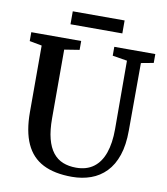

<svg xmlns="http://www.w3.org/2000/svg" viewBox="-96 -977 924 1065"><g transform="rotate(10 366.0 -444.5)"><path d="M381 8Q282.5 8 218 -25Q153.5 -58 121.8 -127.5Q90 -197 90 -306V-680L20.5 -693V-743H301.5V-693L217 -679.5V-293Q217 -225.5 229.2 -178.2Q241.5 -131 264.5 -101.8Q287.5 -72.5 320.5 -59.2Q353.5 -46 395 -46Q454 -46 493.2 -75Q532.5 -104 552 -159.5Q571.5 -215 571.5 -293.5L570.5 -679.5L488 -693V-743H719V-693L649 -680L648 -299.5Q648 -218 628.2 -159.8Q608.5 -101.5 572.2 -64.2Q536 -27 487.2 -9.5Q438.5 8 381 8ZM519 -897V-824H227V-897Z"/></g></svg>

Font: Merriweather 36pt SemiBold
Style: Regular
Weight: 600
Version: Version 2.100